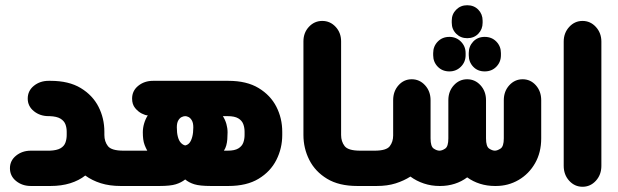

<svg xmlns="http://www.w3.org/2000/svg" viewBox="-20 -711 2361 734"><path d="M455 -135V0H441Q399 0 365.5 -10.5Q332 -21 306 -40Q282 -21 248.5 -10.5Q215 0 173 0H98Q65 0 41.5 -19Q18 -38 18 -68Q18 -97 41.5 -116Q65 -135 98 -135H170Q197 -136 211 -144Q225 -152 230 -165.5Q235 -179 235 -195V-207Q235 -223 230 -236Q225 -249 211 -257.5Q197 -266 170 -267H166Q133 -267 109.5 -286Q86 -305 86 -334Q86 -364 109.5 -383Q133 -402 166 -402H173Q243 -402 288.5 -374.5Q334 -347 356.5 -303Q379 -259 379 -207V-195Q379 -170 392.5 -152.5Q406 -135 452 -135Z M443 0V-135H543Q537 -146 533 -156.5Q529 -167 527.5 -179Q526 -191 526 -205Q526 -222 531 -239Q536 -256 545 -270H544Q536 -270 522 -277Q508 -284 496.5 -298Q485 -312 485 -334Q485 -364 508.5 -383Q532 -402 565 -402H853Q923 -402 968.5 -374.5Q1014 -347 1036.5 -303Q1059 -259 1059 -207V-195Q1059 -144 1036.5 -99.5Q1014 -55 968.5 -27.5Q923 0 853 0H786Q744 0 723 -6.5Q702 -13 688 -25Q673 -13 652 -6.5Q631 0 590 0ZM688 -155Q698 -157 704.5 -165Q711 -173 715 -188Q719 -203 719 -224Q719 -241 713.5 -250.5Q708 -260 701 -263.5Q694 -267 688 -267Q682 -267 674.5 -263.5Q667 -260 661.5 -250.5Q656 -241 656 -224Q656 -203 660 -188Q664 -173 671.5 -165Q679 -157 688 -155ZM836 -135H850Q877 -135 891 -143.5Q905 -152 910 -165.5Q915 -179 915 -195V-207Q915 -223 910 -236.5Q905 -250 891 -258.5Q877 -267 850 -267H832Q841 -253 845.5 -237Q850 -221 850 -205Q850 -191 849 -178.5Q848 -166 845 -155Q842 -144 836 -135Z M1360 0H1346Q1276 0 1230.5 -27.5Q1185 -55 1162.5 -99.5Q1140 -144 1140 -195V-553Q1140 -586 1161 -608.5Q1182 -631 1212 -631Q1242 -631 1263 -608.5Q1284 -586 1284 -553V-195Q1284 -170 1297.5 -152.5Q1311 -135 1357 -135H1360Z M1707 -632Q1707 -657 1724 -674Q1741 -691 1766 -691Q1792 -691 1808.5 -674Q1825 -657 1825 -632V-624Q1825 -599 1808.5 -582Q1792 -565 1766 -565Q1741 -565 1724 -582Q1707 -599 1707 -624ZM1698 -438Q1671 -438 1653.5 -456Q1636 -474 1636 -500V-508Q1636 -534 1653.5 -552Q1671 -570 1698 -570Q1724 -570 1742 -552Q1760 -534 1760 -508V-500Q1760 -474 1742 -456Q1724 -438 1698 -438ZM1833 -438Q1806 -438 1789 -456Q1772 -474 1772 -500V-508Q1772 -534 1789 -552Q1806 -570 1833 -570Q1860 -570 1877.5 -552Q1895 -534 1895 -508V-500Q1895 -474 1877.5 -456Q1860 -438 1833 -438ZM1348 0V-135H1412Q1457 -135 1470 -152Q1483 -169 1483 -193V-328Q1483 -362 1503.5 -385Q1524 -408 1554 -408Q1584 -408 1605 -385Q1626 -362 1626 -328V-182Q1626 -151 1638 -143Q1650 -135 1660 -135Q1670 -135 1682 -143Q1694 -151 1694 -182V-328Q1694 -362 1715 -385Q1736 -408 1766 -408Q1796 -408 1817 -385Q1838 -362 1838 -328V-182Q1838 -151 1850 -143Q1862 -135 1872 -135Q1881 -135 1893.5 -143Q1906 -151 1906 -182V-328Q1906 -362 1927 -385Q1948 -408 1978 -408Q2008 -408 2028.5 -385Q2049 -362 2049 -328V-182Q2049 -128 2025.5 -87Q2002 -46 1962.5 -23Q1923 0 1876 0H1872Q1842 0 1815 -8.5Q1788 -17 1766 -33Q1745 -17 1718.5 -8.5Q1692 0 1663 0H1660Q1629 0 1600.5 -9.5Q1572 -19 1549 -36Q1524 -20 1492.5 -10Q1461 0 1420 0Z M2135 -552Q2135 -585 2156 -608Q2177 -631 2207 -631Q2237 -631 2258 -608Q2279 -585 2279 -552V-77Q2279 -43 2258 -20Q2237 3 2207 3Q2177 3 2156 -20Q2135 -43 2135 -77Z"/></svg>

Font: Beiruti Black
Style: Regular
Weight: 900
Designer: Arlette Boutros
Foundry: Boutros
Version: Version 1.41